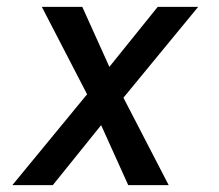

<svg xmlns="http://www.w3.org/2000/svg" viewBox="-20 -540 640 560"><path d="M16 0 234 -265 102 -520H220L299 -345L440 -520H558L340 -255L472 0H354L275 -175L134 0Z"/></svg>

Font: Iosevka Custom Medium Oblique
Style: Regular
Weight: 500
Italic angle: -9°
Designer: Belleve Invis
Foundry: Belleve Invis
Version: Version 27.0.1